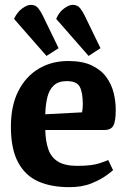

<svg xmlns="http://www.w3.org/2000/svg" viewBox="-20 -761 531 793"><path d="M172 -530 38 -683Q51 -711 71.5 -726Q92 -741 107 -741Q127 -741 138 -727Q149 -713 157 -696L222 -562ZM346 -530 212 -683Q224 -711 244.5 -726Q265 -741 280 -741Q300 -741 311 -727Q322 -713 330 -696L395 -562ZM266 12Q192 12 138.5 -11.5Q85 -35 55 -90Q25 -145 25 -238Q25 -324 55.5 -384.5Q86 -445 139.5 -477Q193 -509 262 -509Q321 -509 359.5 -490.5Q398 -472 419.5 -442Q441 -412 449.5 -377Q458 -342 458 -308Q458 -256 447 -240Q436 -224 412 -224H167Q168 -177 180 -143.5Q192 -110 220.5 -93Q249 -76 299 -76Q360 -76 392 -87Q424 -98 427 -100L447 -58Q443 -54 420 -37Q397 -20 358.5 -4Q320 12 266 12ZM167 -289 319 -297Q322 -315 322 -330Q322 -379 309.5 -402.5Q297 -426 256 -426Q221 -426 202 -408Q183 -390 175.5 -359Q168 -328 167 -289Z"/></svg>

Font: Faustina
Style: Bold
Weight: 700
Designer: Alfonso Garcia
Foundry: http://www.omnibus-type.com
Version: Version 1.200